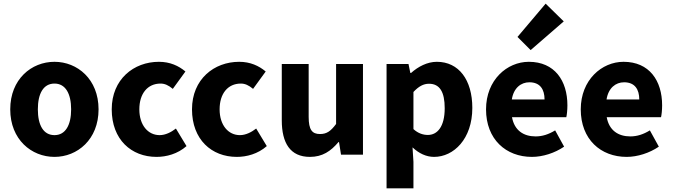

<svg xmlns="http://www.w3.org/2000/svg" viewBox="-20 -846 3678 1050"><path d="M278 12C403 12 519 -83 519 -248C519 -413 403 -508 278 -508C152 -508 36 -413 36 -248C36 -83 152 12 278 12ZM278 -107C217 -107 187 -162 187 -248C187 -334 217 -389 278 -389C338 -389 369 -334 369 -248C369 -162 338 -107 278 -107Z M836 12C890 12 951 -4 1000 -47L942 -143C916 -123 885 -107 853 -107C789 -107 742 -162 742 -248C742 -334 787 -389 858 -389C881 -389 901 -380 925 -360L994 -455C957 -486 910 -508 849 -508C712 -508 591 -413 591 -248C591 -83 698 12 836 12Z M1275 12C1329 12 1390 -4 1439 -47L1381 -143C1355 -123 1324 -107 1292 -107C1228 -107 1181 -162 1181 -248C1181 -334 1226 -389 1297 -389C1320 -389 1340 -380 1364 -360L1433 -455C1396 -486 1349 -508 1288 -508C1151 -508 1030 -413 1030 -248C1030 -83 1137 12 1275 12Z M1675 12C1743 12 1789 -19 1831 -69H1834L1845 0H1965V-496H1818V-168C1789 -129 1767 -113 1730 -113C1687 -113 1668 -136 1668 -207V-496H1521V-188C1521 -64 1567 12 1675 12Z M2094 184H2241V39L2236 -40C2271 -7 2311 12 2354 12C2461 12 2563 -86 2563 -256C2563 -409 2489 -508 2369 -508C2317 -508 2267 -482 2228 -447H2224L2214 -496H2094ZM2320 -108C2295 -108 2267 -116 2241 -140V-343C2270 -374 2296 -388 2326 -388C2385 -388 2412 -343 2412 -254C2412 -152 2371 -108 2320 -108Z M2889 12C2948 12 3014 -9 3065 -44L3016 -133C2980 -111 2946 -100 2909 -100C2843 -100 2793 -133 2780 -205H3077C3080 -217 3083 -244 3083 -270C3083 -405 3013 -508 2872 -508C2753 -508 2638 -409 2638 -248C2638 -84 2747 12 2889 12ZM2779 -302C2789 -365 2829 -396 2875 -396C2934 -396 2958 -357 2958 -302ZM2882 -572 3063 -729 2964 -826 2810 -644Z M3407 12C3466 12 3532 -9 3583 -44L3534 -133C3498 -111 3464 -100 3427 -100C3361 -100 3311 -133 3298 -205H3595C3598 -217 3601 -244 3601 -270C3601 -405 3531 -508 3390 -508C3271 -508 3156 -409 3156 -248C3156 -84 3265 12 3407 12ZM3297 -302C3307 -365 3347 -396 3393 -396C3452 -396 3476 -357 3476 -302Z"/></svg>

Font: Giro Sans Regular
Style: Bold
Weight: 700
Designer: Paul D. Hunt
Foundry: Adobe Systems Incorporated
Version: Version 1.000;PS 1.0;hotconv 1.0.88;makeotf.lib2.5.647800